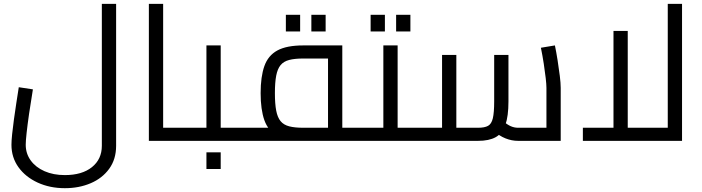

<svg xmlns="http://www.w3.org/2000/svg" viewBox="-20 -738 3676 1006"><path d="M319.9 248Q241.3 248 177.6 218.8Q114 189.6 77 138.4Q40 87.1 40 20.5Q40 -0.1 43.6 -35.2Q47.2 -70.3 53 -112.3Q58.8 -154.4 65.6 -198.6Q72.4 -242.8 78.4 -281L152.4 -269.8Q140.8 -200.8 132.4 -142.2Q124 -83.6 119.4 -41.5Q114.8 0.7 114.8 20.5Q114.8 66.5 140.9 102.6Q167 138.7 213.2 159Q259.5 179.4 319.9 179.4Q409.8 179.4 461.7 137.8Q513.6 96.1 513.6 25.9V-717.9H588.4V25.9Q588.4 96.1 552.3 146.1Q516.2 196 455.2 222Q394.3 248 319.9 248Z M834.8 0V-68.6H954.5V0ZM760 0V-717.9H834.8V0ZM954.5 0V-68.6Q967.7 -68.6 971.1 -59.1Q974.5 -49.7 974.5 -34.3Q974.5 -18.8 971.1 -9.4Q967.7 0 954.5 0Z M1136.4 0V-68.6H1244.1V0ZM954 0V-68.6H1096.3L1061.6 -40.1V-500H1136.4V0ZM954 0Q941.4 0 937.7 -9.4Q934 -18.8 934 -34.3Q934 -49.7 937.7 -59.1Q941.4 -68.6 954 -68.6ZM1244.1 0V-68.6Q1257.3 -68.6 1260.7 -59.1Q1264.1 -49.7 1264.1 -34.3Q1264.1 -18.8 1260.7 -9.4Q1257.3 0 1244.1 0ZM1061.6 147.6V60H1136.4V147.6Z M1773.5 0V-68.6H1881.1V0ZM1244 0V-68.6H1749.4L1698.7 -24.1V-463.9L1737.4 -431.4H1568.6Q1524.2 -431.4 1495.4 -423.9Q1466.5 -416.5 1450.3 -397Q1434.1 -377.5 1427.2 -341.7Q1420.4 -306 1420.4 -250Q1420.4 -194 1427.2 -158.3Q1434.1 -122.5 1450.3 -103Q1466.5 -83.5 1495.4 -76.1Q1524.2 -68.6 1568.6 -68.6V0Q1481.6 0 1433.1 -26.5Q1384.6 -53 1365.1 -108.5Q1345.6 -164 1345.6 -250Q1345.6 -336 1365.1 -391.5Q1384.6 -447 1433.1 -473.5Q1481.6 -500 1568.6 -500H1773.5V0ZM1244 0Q1231.4 0 1227.7 -9.4Q1224 -18.8 1224 -34.3Q1224 -49.7 1227.7 -59.1Q1231.4 -68.6 1244 -68.6ZM1881.1 0V-68.6Q1894.3 -68.6 1897.7 -59.1Q1901.1 -49.7 1901.1 -34.3Q1901.1 -18.8 1897.7 -9.4Q1894.3 0 1881.1 0ZM1477.8 -573V-660.6H1552.6V-573ZM1611.4 -573V-660.6H1686.2V-573Z M2063.4 0V-68.6H2171.1V0ZM1881 0V-68.6H2023.3L1988.6 -40.1V-500H2063.4V0ZM1881 0Q1868.4 0 1864.7 -9.4Q1861 -18.8 1861 -34.3Q1861 -49.7 1864.7 -59.1Q1868.4 -68.6 1881 -68.6ZM2171.1 0V-68.6Q2184.3 -68.6 2187.7 -59.1Q2191.1 -49.7 2191.1 -34.3Q2191.1 -18.8 2187.7 -9.4Q2184.3 0 2171.1 0ZM1921.9 -573V-660.6H1996.7V-573ZM2055.5 -573V-660.6H2130.3V-573Z M2694.4 0Q2661 0 2628.5 -13Q2596 -26 2565.2 -53.4L2614.7 -104.5Q2637.3 -85 2656 -76.8Q2674.8 -68.6 2694.4 -68.6H2873.7L2843.1 -36.6V-277.6Q2843.1 -295.4 2839.3 -329Q2835.5 -362.6 2829.1 -404.1Q2822.7 -445.6 2814.1 -487.8L2887.5 -500Q2894.7 -465.2 2901.5 -422.5Q2908.3 -379.8 2913.1 -340.8Q2917.9 -301.8 2917.9 -277.6V0ZM2171 0V-68.6H2316L2296.2 -48.5V-450H2371V0ZM2371 0V-68.6H2484.9Q2519.1 -68.6 2537.2 -78.6Q2555.3 -88.6 2562.3 -118.4Q2569.3 -148.1 2569.3 -206.9V-450H2644.1V-206.9Q2644.1 -128.9 2627.9 -83.6Q2611.6 -38.2 2576.9 -19.1Q2542.2 0 2484.9 0ZM2171 0Q2158.4 0 2154.7 -9.4Q2151 -18.8 2151 -34.3Q2151 -49.7 2154.7 -59.1Q2158.4 -68.6 2171 -68.6Z M3034 0V-68.6H3521.9L3478.8 -24.1V-717.9H3553.6V0ZM3194.4 -68.6V-575.8H3269.1V-68.6Z"/></svg>

Font: Titillium Web
Style: Bold
Weight: 700
Designer: Mohamed Gaber, Accademia di Belle Arti di Urbino
Foundry: Kief Type Foundry, Accademia di Belle Arti di Urbino
Version: Version 3.000